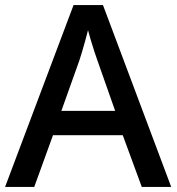

<svg xmlns="http://www.w3.org/2000/svg" viewBox="-20 -737 696 757"><path d="M539 0 464 -204H189L115 0H0L270 -717H386L655 0ZM364 -499Q360 -510 352.5 -532.5Q345 -555 338 -579Q331 -603 327 -618Q322 -598 315.5 -574.5Q309 -551 303 -531Q297 -511 293 -499L222 -300H434Z"/></svg>

Font: Noto Sans Kawi Medium
Style: Regular
Weight: 500
Designer: Fadhl Haqq
Version: Version 1.000